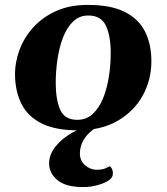

<svg xmlns="http://www.w3.org/2000/svg" viewBox="-20 -515 676 779"><path d="M41 -205.6Q39.6 -257.8 57.9 -309.1Q76.2 -360.4 113.5 -402.3Q150.9 -444.3 206.5 -469.7Q262.2 -495.1 335.9 -495.1Q429.7 -495.1 486.3 -466.6Q543 -438 568.6 -386.5Q594.2 -335 594.2 -266.6Q594.2 -191.9 559.6 -128.2Q524.9 -64.5 458.3 -25.4Q391.6 13.7 295.4 13.7Q205.6 13.7 150.1 -13.7Q94.7 -41 68.8 -90.3Q43 -139.6 41 -205.6ZM293.5 -28.8Q330.1 -28.8 356 -52.5Q381.8 -76.2 397.9 -115.5Q414.1 -154.8 421.6 -203.1Q429.2 -251.5 429.2 -300.8Q429.2 -368.2 409.9 -410.2Q390.6 -452.1 337.9 -452.1Q302.2 -452.1 277.1 -428.2Q252 -404.3 236.3 -364.5Q220.7 -324.7 213.4 -275.9Q206.1 -227.1 206.1 -177.7Q206.1 -112.3 223.9 -70.6Q241.7 -28.8 293.5 -28.8ZM394 -24.9 406.2 -18.1Q352.1 8.3 328.1 39.6Q304.2 70.8 304.2 108.4Q304.2 137.7 325.9 155.8Q347.7 173.8 370.6 173.8Q384.8 173.8 395.3 171.9Q405.8 169.9 422.9 160.6Q426.8 158.2 432.4 167Q438 175.8 438 188Q438 204.1 425.3 213.9Q408.2 227.1 377.9 235.6Q347.7 244.1 317.4 244.1Q247.1 244.1 213.1 215.8Q179.2 187.5 179.2 147.5Q179.2 112.8 204.6 80.3Q230 47.9 273.2 23.2Q316.4 -1.5 369.6 -12.2Z"/></svg>

Font: Gelasio
Style: Italic
Weight: 400
Italic angle: -8.5°
Designer: Eben Sorkin
Foundry: Eben Sorkin
Version: Version 1.008